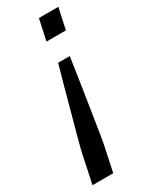

<svg xmlns="http://www.w3.org/2000/svg" viewBox="-219 -551 606 770"><g transform="rotate(-30 83.5 -166.0)"><path d="M-36 178 -14 74Q-11 57 -3.5 26.5Q4 -4 15 -43.5Q26 -83 38.5 -129Q51 -175 64 -223Q77 -271 90 -316H144Q137 -270 130 -222.5Q123 -175 115.5 -129Q108 -83 102 -43.5Q96 -4 91 26.5Q86 57 82 74L60 178ZM92 -413 113 -510H203L182 -413Z"/></g></svg>

Font: Saira ExtraCondensed Medium
Style: Italic
Weight: 500
Width: 2
Italic angle: -12°
Designer: Hector Gatti with collaboration of the Omnibus-Type team
Foundry: Omnibus-Type
Version: Version 1.101